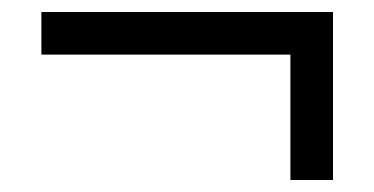

<svg xmlns="http://www.w3.org/2000/svg" viewBox="-20 -388 624 320"><path d="M464 -88V-297H49V-368H535V-88Z"/></svg>

Font: Libra Sans Modern
Style: Italic
Weight: 400
Italic angle: -12°
Foundry: Stefan Peev, Context Ltd
Version: Version 1.000